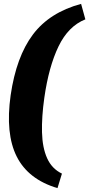

<svg xmlns="http://www.w3.org/2000/svg" viewBox="-20 -811 461 992"><path d="M399 -791 421 -711Q333 -676 282.5 -571.5Q232 -467 209 -306Q195 -207 197 -127.5Q199 -48 223.5 6.5Q248 61 300 86L277 161Q126 116 66.5 -2Q7 -120 35 -319Q64 -518 150 -632.5Q236 -747 399 -791Z"/></svg>

Font: Exo 2 ExtraBold
Style: Italic
Weight: 800
Italic angle: -8°
Designer: Natanael Gama
Foundry: Natanael Gama
Version: Version 2.010